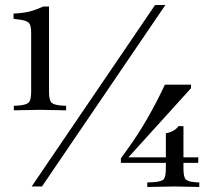

<svg xmlns="http://www.w3.org/2000/svg" viewBox="-20 -742 853 764"><path d="M35 -303V-321L53 -322Q82 -324 93 -333Q104 -342 104 -377V-612Q104 -644 93 -652.5Q82 -661 58 -664L34 -667V-688Q74 -690 99 -696.5Q124 -703 152 -716H175V-377Q175 -342 185.5 -333Q196 -324 225 -322L243 -321V-303L139 -305ZM106 0 597 -722H638L147 0ZM566 2V-16L590 -17Q622 -19 631 -28.5Q640 -38 640 -72V-94H461V-112L487 -148Q530 -207 568.5 -274.5Q607 -342 636 -405H740V-391L491 -116H640V-212Q652 -213 667 -220.5Q682 -228 690 -240H710V-116H769V-94H710V-72Q710 -37 719.5 -28Q729 -19 756 -17L773 -16V2L675 0Z"/></svg>

Font: Baskervville
Style: Regular
Weight: 400
Designer: Alexis Faudot, Rémi Forte, Morgane Pierson, Rafael Ribas, Tanguy Vanlaeys, Rosalie Wagner, Thomas Huot-Marchand
Foundry: ANRT
Version: Version 1.100